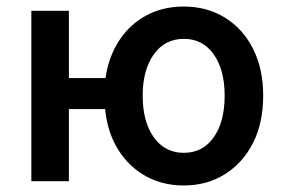

<svg xmlns="http://www.w3.org/2000/svg" viewBox="-20 -555 875 588"><path d="M543 13Q478 13 426.5 -15.5Q375 -44 342 -96.5Q309 -149 302 -221H191V0H76V-522H191V-316H303Q313 -383 346 -432.5Q379 -482 429.5 -508.5Q480 -535 543 -535Q613 -535 668 -501.5Q723 -468 754.5 -406.5Q786 -345 786 -262Q786 -178 754.5 -116.5Q723 -55 668 -21Q613 13 543 13ZM543 -87Q601 -87 634.5 -134.5Q668 -182 668 -262Q668 -341 634.5 -388.5Q601 -436 543 -436Q485 -436 451 -388.5Q417 -341 417 -262Q417 -182 451 -134.5Q485 -87 543 -87Z"/></svg>

Font: Ubuntu Sans SemiBold
Style: Regular
Weight: 600
Designer: Dalton Maag Ltd
Foundry: Dalton Maag Ltd
Version: Version 1.006; ttfautohint (v1.8.4.7-5d5b)